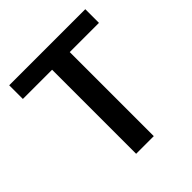

<svg xmlns="http://www.w3.org/2000/svg" viewBox="-186 -820 953 953"><g transform="rotate(-45 291.0 -343.0)"><path d="M229 0V-590H24V-686H558V-590H353V0Z"/></g></svg>

Font: Chivo Medium Medium
Style: Regular
Weight: 500
Version: Version 2.002